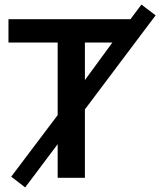

<svg xmlns="http://www.w3.org/2000/svg" viewBox="-20 -777 700 839"><path d="M90 42 29 -5 232 -274V-591H17V-693H550L598 -757L660 -710L351 -299V0H232V-147ZM351 -427 471 -591H351Z"/></svg>

Font: Ubuntu Sans SemiBold
Style: Regular
Weight: 600
Designer: Dalton Maag Ltd
Foundry: Dalton Maag Ltd
Version: Version 1.006; ttfautohint (v1.8.4.7-5d5b)